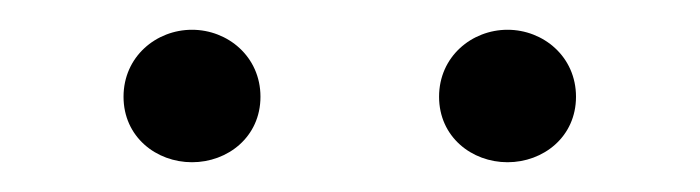

<svg xmlns="http://www.w3.org/2000/svg" viewBox="-20 -780 470 129"><path d="M109 -671C133 -671 155 -688 155 -715C155 -742 133 -760 109 -760C85 -760 63 -742 63 -715C63 -688 85 -671 109 -671ZM321 -671C345 -671 367 -688 367 -715C367 -742 345 -760 321 -760C297 -760 275 -742 275 -715C275 -688 297 -671 321 -671Z"/></svg>

Font: Source Han Serif TW VF
Style: Regular
Weight: 250
Designer: Ryoko NISHIZUKA 西塚涼子 (kana & ideographs); Frank Grießhammer (Latin, Greek & Cyrillic); Wenlong ZHANG 张文龙 (bopomofo); San
Foundry: Adobe
Version: Version 2.002;hotconv 1.1.0;makeotfexe 2.6.0